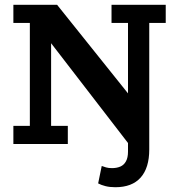

<svg xmlns="http://www.w3.org/2000/svg" viewBox="-20 -603 745 804"><path d="M463 181Q440 181 422 176.5Q404 172 391 165L406 92Q414 95 424 98Q434 101 449 101Q469 101 484 94.5Q499 88 507.5 72.5Q516 57 516 32V-59L530 14L194 -422V-76H264V0H36V-76H105V-507H36V-583H219L516 -212V-507H447V-583H674V-507H605V23Q605 100 569 140.5Q533 181 463 181Z"/></svg>

Font: Rokkitt Medium
Style: Regular
Weight: 500
Version: Version 3.103